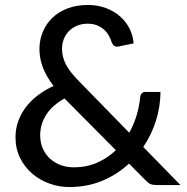

<svg xmlns="http://www.w3.org/2000/svg" viewBox="-20 -746 755 774"><path d="M240 -349Q190.5 -321.5 166.2 -283.2Q142 -245 142 -201Q142 -170 153.2 -145.8Q164.5 -121.5 183.2 -105Q202 -88.5 226.2 -80Q250.5 -71.5 276 -71.5Q329 -71.5 371.5 -90.2Q414 -109 447 -140.5ZM707.5 0H612.5Q596.5 0 587.2 -3.8Q578 -7.5 566.5 -19.5L500 -86.5Q453 -42.5 392.2 -17.2Q331.5 8 259 8Q218.5 8 179.8 -5.8Q141 -19.5 110.5 -45.5Q80 -71.5 61.2 -108.8Q42.5 -146 42.5 -193Q42.5 -227.5 54 -258.8Q65.5 -290 86 -316.2Q106.5 -342.5 134.8 -363.5Q163 -384.5 196 -399.5Q166.5 -438 152.8 -474.2Q139 -510.5 139 -548.5Q139 -585 152.5 -617.5Q166 -650 191 -674Q216 -698 252.2 -712Q288.5 -726 334 -726Q374.5 -726 407.8 -713.2Q441 -700.5 465 -679Q489 -657.5 502.8 -629.5Q516.5 -601.5 518.5 -571L457.5 -558.5Q439 -554.5 430.5 -575Q426.5 -588 419.2 -601.5Q412 -615 400.2 -625.8Q388.5 -636.5 372 -643.5Q355.5 -650.5 334 -650.5Q310 -650.5 290.8 -642.5Q271.5 -634.5 258 -620.8Q244.5 -607 237.2 -588.5Q230 -570 230 -549Q230 -532.5 234 -516.8Q238 -501 246.2 -485.2Q254.5 -469.5 267.5 -453.2Q280.5 -437 298.5 -418.5L501 -211Q519.5 -244 530.5 -280.5Q541.5 -317 545 -353.5Q546 -363.5 551.2 -369.5Q556.5 -375.5 566.5 -375.5H627Q626.5 -315.5 608.5 -258.8Q590.5 -202 557.5 -153.5Z"/></svg>

Font: Lato 2
Style: Regular
Weight: 500
Designer: Lukasz Dziedzic with Adam Twardoch and Botio Nikoltchev
Foundry: tyPoland Lukasz Dziedzic
Version: Version 2.015; 2015-08-06; http://www.latofonts.com/